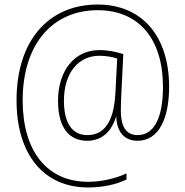

<svg xmlns="http://www.w3.org/2000/svg" viewBox="-20 -730 817 847"><path d="M726 -347C726 -569 608 -710 411 -710C199 -710 53 -557 53 -287C53 -53 169 97 369 97C433 97 492 84 538 62V35C489 58 426 72 369 72C186 72 80 -65 80 -287C80 -538 214 -685 411 -685C596 -685 699 -554 699 -347C699 -213 661 -134 587 -134C534 -134 513 -175 513 -243C513 -272 515 -308 516 -331L524 -491C495 -501 458 -509 418 -509C310 -509 236 -420 236 -285C236 -169 283 -109 365 -109C419 -109 468 -138 492 -215H493C495 -148 529 -109 587 -109C680 -109 726 -206 726 -347ZM262 -285C262 -410 327 -484 418 -484C449 -484 474 -479 497 -472L489 -319C482 -189 438 -134 365 -134C297 -134 262 -190 262 -285Z"/></svg>

Font: Noto Sans Armenian SemiCondensed Thin
Style: Regular
Weight: 100
Width: 4
Designer: Monotype Design Team
Foundry: Monotype Imaging Inc.
Version: Version 2.008